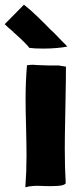

<svg xmlns="http://www.w3.org/2000/svg" viewBox="-91 -787 318 818"><path d="M129 -656V-657L149 -637L169 -616Q196 -589 196 -589Q181 -585 151.5 -582.5Q122 -580 94 -580Q55 -580 34 -583Q23 -599 -27 -644L-34 -650H-33Q-56 -669 -71 -684L11 -767Q38 -746 70 -715Q102 -684 129 -656ZM188 -351 187 -295Q185 -203 185 -157Q185 -71 189 -6Q184 1 168.5 3.5Q153 6 126 6Q95 6 83 5Q44 3 17 11Q22 -56 22 -124Q22 -166 20 -248Q18 -316 18 -366Q18 -440 24 -509Q38 -511 48 -511Q57 -511 62 -510Q124 -507 159 -508L190 -503Q190 -451 188 -351Z"/></svg>

Font: Londrina Solid Black
Style: Regular
Weight: 900
Designer: Marcelo Magalhaes
Foundry: Marcelo Magalhães
Version: Version 1.002